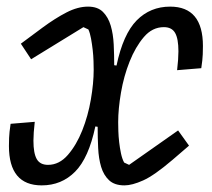

<svg xmlns="http://www.w3.org/2000/svg" viewBox="-20 -548 640 580"><path d="M106 12Q7 12 7 -107Q7 -116 7.5 -131.5Q8 -147 12 -174L85 -180Q83 -163 82 -148.5Q81 -134 81 -123Q81 -85 91 -67.5Q101 -50 125 -50Q159 -50 185 -80Q211 -110 228.5 -154Q246 -198 254.5 -247.5Q263 -297 263 -337Q263 -347 262.5 -363.5Q262 -380 260 -397.5Q258 -415 255 -431.5Q252 -448 247 -459L232 -466L74 -369L43 -416L109 -465Q147 -493 181 -510.5Q215 -528 246 -528Q275 -528 291 -512Q307 -496 314.5 -470.5Q322 -445 323.5 -413.5Q325 -382 325 -351L332 -350Q352 -445 393 -486.5Q434 -528 494 -528Q593 -528 593 -409Q593 -400 592.5 -384Q592 -368 588 -342L515 -336Q517 -353 518 -367.5Q519 -382 519 -393Q519 -431 509 -448.5Q499 -466 475 -466Q440 -466 414.5 -436Q389 -406 371.5 -362Q354 -318 345.5 -268.5Q337 -219 337 -179Q337 -168 337.5 -152Q338 -136 340 -118.5Q342 -101 345.5 -84.5Q349 -68 355 -57L370 -50L518 -154L551 -108L501 -65Q446 -18 412.5 -3Q379 12 356 12Q326 12 309.5 -3.5Q293 -19 285.5 -44Q278 -69 276.5 -101Q275 -133 275 -165L268 -166Q248 -71 207 -29.5Q166 12 106 12Z"/></svg>

Font: IBM Plex Mono
Style: Italic
Weight: 400
Italic angle: -9°
Monospace: yes
Designer: Mike Abbink, Paul van der Laan, Pieter van Rosmalen
Foundry: Bold Monday
Version: Version 2.3